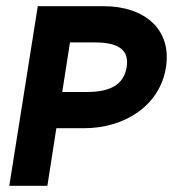

<svg xmlns="http://www.w3.org/2000/svg" viewBox="-20 -600 559 620"><path d="M10 0H133L162 -186H252C379 -186 496 -256 516 -383C535 -506 446 -580 315 -580H102ZM181 -303 206 -463H286C363 -463 398 -439 389 -383C380 -328 338 -303 261 -303Z"/></svg>

Font: Charger Pro
Style: UltraObl
Weight: 900
Designer: Jasper
Foundry: Cannot Into Space Fonts
Version: Version 1.09